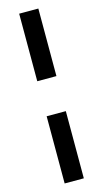

<svg xmlns="http://www.w3.org/2000/svg" viewBox="-140 -793 546 1016"><g transform="rotate(-15 132.5 -285.0)"><path d="M80 -380V-750H185V-380ZM80 180V-188H185V180Z"/></g></svg>

Font: Ek Mukta ExtraBold
Style: Regular
Weight: 800
Designer: Girish Dalvi and Yashodeep Gholap
Foundry: Ek Type
Version: Version 2.538;PS 1.002;hotconv 16.6.51;makeotf.lib2.5.65220;